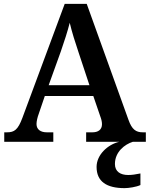

<svg xmlns="http://www.w3.org/2000/svg" viewBox="-20 -734 775 994"><path d="M2 0H256V-49H222C191 -49 169 -63 169 -92C169 -106 174 -127 180 -143L212 -237H463L499 -132C504 -119 508 -105 508 -91C508 -61 486 -49 459 -49H426V0H598C537 14 480 68 480 130C480 206 532 240 625 240C646 240 686 234 707 224V164C683 169 662 172 644 172C604 172 575 155 575 115C575 52 626 13 668 0H735V-49H719C684 -49 663 -63 645 -114L429 -714H315L96 -124C73 -62 54 -49 17 -49H2ZM232 -293 295 -468C313 -520 330 -572 341 -616C352 -569 370 -512 387 -462L443 -293Z"/></svg>

Font: Noto Serif SemiBold
Style: Regular
Weight: 600
Designer: Monotype Design Team
Foundry: Monotype Imaging Inc.
Version: Version 2.013